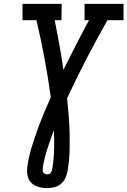

<svg xmlns="http://www.w3.org/2000/svg" viewBox="-20 -755 657 990"><path d="M224 215Q199 215 176 208Q153 201 138.5 184.5Q124 168 121 144Q118 120 122 96Q129 51 142.5 7Q156 -37 171.5 -81Q187 -125 205 -168Q223 -211 242 -254Q228 -355 209.5 -454Q191 -553 168 -651H96V-735H298L297 -651H262Q275 -587 286.5 -523Q298 -459 307 -395Q339 -459 372 -523.5Q405 -588 439 -651H416V-735H617V-651H534Q478 -552 425.5 -451Q373 -350 326 -248Q331 -202 334.5 -156Q338 -110 339 -64Q340 -18 338.5 29Q337 76 329 123Q326 142 318.5 160Q311 178 296 191.5Q281 205 261.5 210Q242 215 224 215ZM224 144Q229 144 234.5 141.5Q240 139 243 134Q246 129 247.5 123.5Q249 118 250 113Q258 63 259 14Q260 -35 258 -84Q240 -37 224.5 11Q209 59 201 107Q200 113 200 120Q200 127 202.5 132.5Q205 138 211 141Q217 144 224 144Z"/></svg>

Font: Iosevka Etoile Medium
Style: Italic
Weight: 500
Italic angle: -9°
Designer: Belleve Invis
Foundry: Belleve Invis
Version: Version 22.1.2; ttfautohint (v1.8.4)